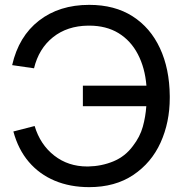

<svg xmlns="http://www.w3.org/2000/svg" viewBox="-20 -755 748 790"><path d="M347 15Q268.5 15 205.2 -11.5Q142 -38 98.5 -89Q55 -140 35 -214L122.5 -236.5Q145.5 -160 203 -115Q260.5 -70 339 -70Q341 -70 342.5 -70Q398 -71 446.8 -91.2Q495.5 -111.5 527 -154.5Q556 -192 567.5 -233.2Q579 -274.5 582 -318H321V-402.5H582.5Q576.5 -476 547.2 -532Q518 -588 467.5 -618.8Q417 -649.5 347 -649.5Q345 -649.5 342.5 -649.5Q256.5 -648.5 198 -601.8Q139.5 -555 120 -474L30 -487Q57 -605.5 140.5 -670.2Q224 -735 347 -735Q452 -735 525.5 -688Q599 -641 638.2 -556.5Q677.5 -472 678.5 -360Q678.5 -356 678.5 -352Q678.5 -252 640.8 -168.5Q603 -85 528.2 -35Q453.5 15 347 15Z"/></svg>

Font: Cns Manrope Med
Style: Regular
Weight: 500
Designer: Mikhail Sharanda
Foundry: Mikhail Sharanda
Version: Version 4.504